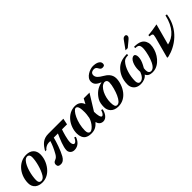

<svg xmlns="http://www.w3.org/2000/svg" viewBox="205 -1802 2920 2920"><g transform="rotate(-45 1665.5 -341.5)"><path d="M280 -462C212 -462 148 -435 97 -385C37 -326 -3 -235 -3 -135C-3 -37 67 13 161 13C228 13 287 -13 336 -62C397 -123 441 -217 441 -311C441 -403 381 -462 284 -462ZM322 -372C322 -285 285 -145 236 -65C215 -31 191 -16 165 -16C135 -16 116 -36 116 -80C116 -182 155 -335 215 -402C234 -423 254 -433 275 -433C304 -433 322 -410 322 -372Z M1070 -449H747C634 -449 578 -389 524 -294H551C572 -325 619 -349 655 -349H690C674 -292 641 -219 604 -154C585 -121 567 -103 536 -92C503 -80 494 -59 494 -36C494 -2 511 15 555 15C599 15 630 -13 654 -55C701 -139 747 -277 764 -349H853C815 -263 764 -147 764 -74C764 -32 797 9 853 9C941 9 988 -54 1010 -120L987 -132C964 -74 938 -61 922 -61C898 -61 888 -97 888 -122C888 -185 924 -302 941 -349H1049Z M1632 -449H1508L1464 -368C1448 -419 1405 -462 1329 -462C1168 -462 1055 -303 1055 -145C1055 -85 1077 -35 1113 -12C1140 5 1174 13 1213 13C1281 13 1326 -7 1381 -68C1388 -30 1416 11 1473 11C1538 11 1582 -60 1594 -129L1570 -136C1555 -85 1533 -59 1512 -59C1488 -59 1474 -122 1474 -194ZM1370 -285C1370 -257 1366 -231 1362 -209C1361 -135 1274 -17 1219 -17C1197 -17 1174 -37 1174 -88C1174 -267 1267 -433 1319 -433C1365 -433 1370 -356 1370 -285Z M1870 -429C1775 -412 1708 -355 1662 -279C1637 -238 1631 -184 1631 -136C1631 -57 1685 13 1795 13C1884 13 1950 -30 1996 -89C2049 -157 2075 -246 2075 -313C2075 -398 2017 -446 1958 -480C1899 -514 1859 -546 1859 -594C1859 -646 1905 -654 1931 -654C1999 -654 1978 -575 2042 -575C2083 -575 2090 -595 2090 -619C2090 -681 2004 -698 1956 -698C1886 -698 1764 -643 1764 -552C1764 -486 1809 -458 1870 -431ZM1956 -342C1956 -284 1924 -176 1899 -122C1866 -51 1835 -16 1797 -16C1759 -16 1750 -55 1750 -122C1750 -236 1812 -391 1904 -401C1927 -401 1956 -393 1956 -342Z M2474 -516H2522L2603 -583C2638 -612 2653 -624 2653 -651C2653 -667 2639 -680 2626 -680C2606 -680 2589 -676 2572 -652ZM2603 -435C2647 -435 2670 -425 2679 -402C2685 -387 2687 -370 2687 -350C2687 -287 2635 -16 2529 -16C2491 -16 2476 -46 2476 -88C2476 -100 2477 -113 2479 -126C2486 -138 2522 -201 2533 -241C2539 -264 2543 -287 2543 -306C2543 -344 2530 -371 2506 -371C2437 -371 2400 -255 2400 -174C2400 -154 2401 -137 2401 -125C2379 -65 2342 -16 2293 -16C2259 -16 2246 -48 2246 -83C2246 -200 2284 -330 2349 -401C2374 -429 2406 -435 2450 -435V-462C2342 -462 2280 -434 2230 -387C2170 -329 2127 -244 2127 -127C2127 -75 2152 -30 2193 -7C2217 7 2248 13 2279 13C2333 13 2390 -7 2420 -49C2436 -3 2483 13 2532 13C2553 13 2575 10 2594 4C2722 -35 2806 -190 2806 -309C2806 -336 2800 -360 2789 -381C2765 -428 2717 -462 2603 -462Z M3279 -462C3233 -253 3121 -147 2996 -122H2994L3086 -462C3022 -448 2928 -435 2883 -434V-407C2922 -407 2943 -399 2943 -377C2943 -369 2939 -347 2935 -333L2842 13H2869C3041 -27 3265 -170 3306 -457Z"/></g></svg>

Font: XITS
Style: Bold Italic
Weight: 700
Italic angle: -16.33°
Designer: MicroPress Inc., with final additions and corrections provided by Coen Hoffman, Elsevier (retired)
Version: Version 1.105